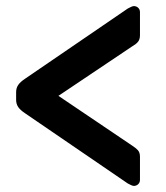

<svg xmlns="http://www.w3.org/2000/svg" viewBox="-20 -627 544 631"><path d="M420 -16Q416 -16 410 -19Q404 -22 400 -24L62 -255Q47 -265 40 -275Q33 -285 33 -299V-324Q33 -338 40 -348Q47 -358 62 -368L400 -599Q404 -601 410 -604Q416 -607 420 -607Q428 -607 434 -601.5Q440 -596 440 -587V-511Q440 -497 433 -489Q426 -481 415 -475L172 -312L415 -148Q426 -141 433 -133.5Q440 -126 440 -112V-36Q440 -27 434 -21.5Q428 -16 420 -16Z"/></svg>

Font: Rubik Light Medium
Style: Regular
Weight: 500
Version: Version 2.104